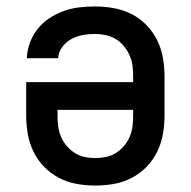

<svg xmlns="http://www.w3.org/2000/svg" viewBox="-20 -562 590 594"><path d="M275 12Q246 12 217.5 7Q189 2 163 -11.5Q137 -25 116.5 -46Q96 -67 83.5 -93Q71 -119 66 -147.5Q61 -176 61 -205V-308H392V-325Q392 -342 390 -358.5Q388 -375 381 -390.5Q374 -406 363 -419.5Q352 -433 337.5 -441.5Q323 -450 306.5 -453.5Q290 -457 273 -457Q254 -457 235.5 -453.5Q217 -450 200.5 -441Q184 -432 172.5 -416.5Q161 -401 160 -382H63Q64 -406 72.5 -429.5Q81 -453 96.5 -472.5Q112 -492 132.5 -505.5Q153 -519 176 -527.5Q199 -536 223.5 -539Q248 -542 273 -542Q302 -542 331 -537Q360 -532 386 -519Q412 -506 432.5 -485Q453 -464 466 -438Q479 -412 484 -383Q489 -354 489 -325V-205Q489 -176 484 -147.5Q479 -119 466.5 -93Q454 -67 433.5 -46Q413 -25 387 -11.5Q361 2 332.5 7Q304 12 275 12ZM275 -73Q292 -73 308.5 -76.5Q325 -80 339 -89Q353 -98 364 -111Q375 -124 381.5 -139.5Q388 -155 390 -171.5Q392 -188 392 -205V-222H158V-205Q158 -188 160 -171.5Q162 -155 168.5 -139.5Q175 -124 186 -111Q197 -98 211 -89Q225 -80 241.5 -76.5Q258 -73 275 -73Z"/></svg>

Font: Lode Dark
Style: Bold
Weight: 700
Monospace: yes
Designer: Belleve Invis
Foundry: Belleve Invis
Version: Version 29.2.0; ttfautohint (v1.8.3)